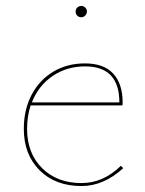

<svg xmlns="http://www.w3.org/2000/svg" viewBox="-20 -622 487 645"><path d="M394 -57Q328 3 254 3Q166 3 113 -50Q60 -103 60 -189Q60 -254 86.5 -304Q113 -354 159.5 -381.5Q206 -409 265 -409Q329 -409 360.5 -374.5Q392 -340 392 -278Q392 -271 391 -268H83Q71 -232 71 -189Q71 -107 121.5 -57Q172 -7 254 -7Q327 -7 386 -65ZM87 -278H381Q381 -399 266 -399Q204 -399 156.5 -366.5Q109 -334 87 -278ZM234 -583Q234 -591 239.5 -596.5Q245 -602 253 -602Q261 -602 266.5 -596.5Q272 -591 272 -583Q272 -576 266.5 -570Q261 -564 253 -564Q245 -564 239.5 -569.5Q234 -575 234 -583Z"/></svg>

Font: Ysabeau Hairline
Style: Regular
Weight: 100
Designer: Christian Thalmann (Catharsis Fonts)
Version: Version 0.003